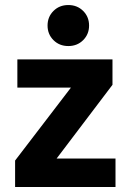

<svg xmlns="http://www.w3.org/2000/svg" viewBox="-20 -743 519 763"><path d="M251.5 -723Q287 -723 310.5 -699.5Q334 -676 334 -641.5Q334 -607 310.5 -583.5Q287 -560 251.5 -560Q216 -560 192.5 -583.5Q169 -607 169 -641.5Q169 -676 192.5 -699.5Q216 -723 251.5 -723ZM439 0H40V-105L262 -395H49V-507H427V-406L205 -113H439Z"/></svg>

Font: Hind Vadodara
Style: Bold
Weight: 700
Designer: Hitesh Malaviya
Foundry: Indian Type Foundry
Version: Version 0.702;PS 1.0;hotconv 1.0.81;makeotf.lib2.5.63406